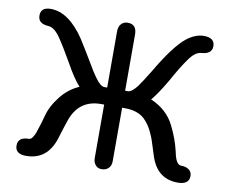

<svg xmlns="http://www.w3.org/2000/svg" viewBox="-71 -703 958 800"><g transform="rotate(10 408.0 -303.5)"><path d="M459 -260H446V-33Q446 -15 435 -4Q424 7 406 7Q389 7 379.5 -5Q370 -17 370 -33V-260H357Q262 -260 231 -166Q222 -140 206 -88Q176 7 86 7Q40 7 40 -29Q40 -65 86 -65Q100 -65 112 -96Q127 -141 134 -168Q145 -212 178 -254Q211 -296 256 -315Q228 -346 195 -406Q159 -469 135 -504Q110 -540 85 -542Q40 -544 40 -579Q40 -614 82 -614Q158 -614 225 -515Q248 -479 276 -432Q301 -388 321 -361Q342 -332 358 -332H370V-570Q370 -590 380.5 -601.5Q391 -613 408 -613Q446 -613 446 -570V-332H458Q473 -332 496 -361Q512 -383 542 -432Q608 -545 657 -585Q694 -614 730 -614Q776 -614 776 -578Q776 -545 731 -542Q705 -540 680 -504Q654 -468 620 -406Q585 -346 559 -315Q628 -286 659 -224Q686 -170 698 -117Q708 -65 730 -65Q751 -65 763.5 -55.5Q776 -46 776 -29Q776 7 728 7Q639 7 610 -88Q608 -94 600.5 -118Q593 -142 589.5 -152Q586 -162 578 -179.5Q570 -197 561 -209.5Q552 -222 541 -233Q511 -260 459 -260Z"/></g></svg>

Font: Jura SemiBold
Style: Regular
Weight: 600
Designer: Daniel Johnson, Alexei Vanyashin
Foundry: Daniel Johnson
Version: Version 5.103